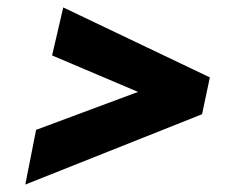

<svg xmlns="http://www.w3.org/2000/svg" viewBox="-20 -598 619 516"><path d="M48 -102 77 -249 351 -351 120 -449 150 -578 544 -390 523 -291Z"/></svg>

Font: Be Vietnam Pro ExtraBold
Style: Italic
Weight: 800
Italic angle: -12°
Designer: Lam Bao, Tony Le, Vietanh Nguyen
Foundry: Yellow Type Foundry
Version: Version 1.002; ttfautohint (v1.8.3)